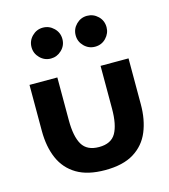

<svg xmlns="http://www.w3.org/2000/svg" viewBox="-98 -705 702 796"><g transform="rotate(-15 252.5 -307.0)"><path d="M256.5 12Q181.5 12 134.8 -16Q88 -44 66 -94.5Q44 -145 44 -213V-410.5H163.5V-227Q163.5 -157 184.2 -122Q205 -87 256.5 -87Q308.5 -87 328.8 -122.5Q349 -158 349 -227V-410.5H469V-213Q469 -147.5 448 -96.8Q427 -46 380.2 -17Q333.5 12 256.5 12ZM158.5 -493Q131.5 -493 112 -512.5Q92.5 -532 92.5 -559Q92.5 -586.5 112 -606Q131.5 -625.5 158.5 -625.5Q185.5 -625.5 205.2 -606.2Q225 -587 225 -559Q225 -531.5 205 -512.2Q185 -493 158.5 -493ZM348 -493Q321 -493 301.5 -512.5Q282 -532 282 -559Q282 -586.5 301.5 -606Q321 -625.5 348 -625.5Q375 -625.5 394.8 -606.5Q414.5 -587.5 414.5 -559Q414.5 -533 395.5 -513Q376.5 -493 348 -493Z"/></g></svg>

Font: Lucymar Sans SemiBold
Style: Regular
Weight: 600
Foundry: The League of Moveable Type (original font) / Main changes by Cristiano Sobral with portions from Mirco Monsees
Version: Version 2.001;August 30, 2020;FontCreator 13.0.0.2681 64-bit